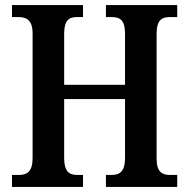

<svg xmlns="http://www.w3.org/2000/svg" viewBox="-20 -734 742 754"><path d="M27 0H306V-47H283C252 -47 232 -60 232 -113V-345H471V-114C471 -60 450 -47 418 -47H396V0H676V-47H647C617 -47 595 -59 595 -110V-601C595 -656 616 -667 647 -667H676V-714H396V-667H418C451 -667 471 -656 471 -601V-401H232V-602C232 -656 252 -667 283 -667H306V-714H27V-667H52C83 -667 108 -656 108 -603V-113C108 -60 86 -47 55 -47H27Z"/></svg>

Font: Noto Serif Condensed Semi
Style: Regular
Weight: 600
Width: 3
Designer: Monotype Design Team
Foundry: Monotype Imaging Inc.
Version: Version 1.002